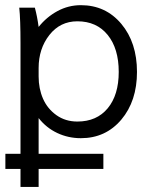

<svg xmlns="http://www.w3.org/2000/svg" viewBox="-20 -530 595 750"><path d="M1 129.9V70.8H60.1V-359.9Q60.1 -455.1 55.2 -500H116.2Q125.5 -465.3 130.9 -424.8Q161.6 -463.4 204.3 -486.6Q247.1 -509.8 295.9 -509.8Q392.6 -509.8 453.9 -436.8Q515.1 -363.8 515.1 -249Q515.1 -135.3 453.9 -62.7Q392.6 9.8 295.9 9.8Q246.6 9.8 203.6 -10.5Q160.6 -30.8 130.9 -68.8V70.8H383.8V129.9H130.9V200.2H60.1V129.9ZM130.9 -264.2V-231Q130.9 -184.1 147.9 -144.8Q165 -105.5 200.2 -80.3Q235.4 -55.2 282.2 -55.2Q357.9 -55.2 400.9 -107.2Q443.8 -159.2 443.8 -249Q443.8 -340.3 400.6 -393.6Q357.4 -446.8 282.2 -446.8Q214.8 -446.8 172.9 -393.3Q130.9 -339.8 130.9 -264.2Z"/></svg>

Font: LT Superior
Style: Regular
Weight: 400
Designer: Daniel Lyons
Foundry: LyonsType
Version: Version 1.000